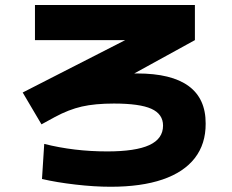

<svg xmlns="http://www.w3.org/2000/svg" viewBox="-20 -710 904 748"><path d="M143.6 -12.7 152.3 -149.4Q268.1 -120.1 397.5 -120.1Q508.3 -120.1 561.8 -144.8Q615.2 -169.4 615.2 -220.7Q615.2 -265.6 569.8 -286.1Q524.4 -306.6 423.8 -306.6Q350.1 -306.6 298.8 -294.9Q247.6 -283.2 193.4 -253.9L141.6 -225.6L68.4 -349.6L467.8 -553.7H116.2V-690.4H739.3V-553.7L502.9 -423.8H514.6Q647.9 -423.8 714.8 -374.8Q781.7 -325.7 781.2 -228.5Q781.7 -149.4 739 -94.2Q696.3 -39.1 613.3 -10.7Q530.3 17.6 411.1 17.6Q347.2 17.6 273.7 9Q200.2 0.5 143.6 -12.7Z"/></svg>

Font: Pretendard GOV Black
Style: Regular
Weight: 900
Designer: Base glyphs from Inter by Rasmus Andersson; Hangeul glyphs from Noto Sans CJK(Source Han Sans) by Jang Soo-young and Kan
Foundry: Kil Hyung-jin
Version: Version 1.309